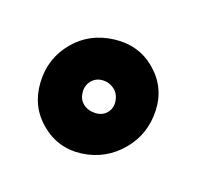

<svg xmlns="http://www.w3.org/2000/svg" viewBox="-69 -801 405 395"><g transform="rotate(-30 133.0 -603.5)"><path d="M258 -603Q258 -552 220 -518Q182 -484 133 -484Q82 -484 44.5 -518Q7 -552 7 -603Q7 -652 44.5 -687.5Q82 -723 133 -723Q182 -723 220 -687.5Q258 -652 258 -603ZM134 -637Q120 -637 109.5 -626.5Q99 -616 99 -603Q99 -589 109.5 -577Q120 -565 134 -565Q148 -565 158 -576Q168 -587 168 -600Q168 -615 158 -626Q148 -637 134 -637Z"/></g></svg>

Font: Palanquin Dark Medium
Style: Regular
Weight: 500
Designer: Pria Ravichandran
Version: Version 1.001